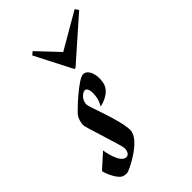

<svg xmlns="http://www.w3.org/2000/svg" viewBox="-261 -663 750 750"><g transform="rotate(-45 114.0 -288.0)"><path d="M138 -384C112 -384 22 -300 11 -285C2 -273 -2 -253 -2 -242C-2 -230 49 -81 49 -65C49 -48 42 -35 29 -35C-5 -35 -17 -118 -17 -118L-77 -64C-71 -36 -51 -2 -37 6C-31 10 -19 11 -13 11C-2 11 115 -45 115 -99C115 -154 64 -276 64 -291C64 -317 87 -335 99 -335C110 -335 114 -318 114 -305C114 -289 112 -272 98 -246C98 -246 160 -257 170 -303C179 -343 165 -384 138 -384ZM135 -422 305 -572 295 -587 145 -500 63 -587 50 -576 129 -422Z"/></g></svg>

Font: Romanesco
Style: Regular
Weight: 400
Designer: Astigmatic (AOETI)
Foundry: Astigmatic (AOETI)
Version: Version 1.000